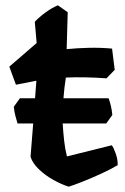

<svg xmlns="http://www.w3.org/2000/svg" viewBox="-20 -687 469 723"><path d="M401 -140Q408 -131 416 -108Q424 -85 423 -65Q396 -49 361 -33Q326 -17 293.5 -4Q261 9 239 16Q213 8 182 -9Q151 -26 126.5 -49.5Q102 -73 95 -97L105 -222H46Q42 -236 38 -250.5Q34 -265 32 -285L55 -317H112L117 -383L40 -368L15 -436L118 -525L111 -605Q128 -623 152 -640.5Q176 -658 198 -667L235 -641L231 -502Q272 -506 315.5 -507Q359 -508 402 -504L412 -424L381 -392Q301 -398 228 -395Q222 -358 219 -317H389Q394 -303 397.5 -288.5Q401 -274 403 -254L380 -222H216Q218 -189 221.5 -157.5Q225 -126 232 -98Z"/></svg>

Font: Langar
Style: Regular
Weight: 400
Designer: Alessia Mazzarella
Foundry: Typeland
Version: Version 1.001; ttfautohint (v1.8.3)